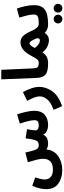

<svg xmlns="http://www.w3.org/2000/svg" viewBox="1009 -1796 1020 3079"><g transform="rotate(-90 1519.5 -256.0)"><path d="M758 5Q798 5 835.5 -9Q873 -23 902 -75Q920 -32 962 -13.5Q1004 5 1051 5Q1158 5 1220.5 -51Q1283 -107 1283 -215Q1283 -268 1266.5 -345Q1250 -422 1225 -493L1077 -448Q1101 -378 1116.5 -317Q1132 -256 1132 -216Q1132 -175 1112 -160Q1092 -145 1055 -145Q1006 -145 987.5 -160.5Q969 -176 969 -198Q969 -220 975 -258Q981 -296 988 -333L841 -356Q829 -258 815.5 -214Q802 -170 783 -158Q764 -146 735 -145Q704 -144 684.5 -158Q665 -172 650 -218Q645 -234 636 -268Q627 -302 613 -360L458 -320Q481 -246 497 -183Q513 -120 513 -73Q513 0 471 41Q429 82 338 82Q262 82 221.5 46.5Q181 11 181 -50Q181 -104 216 -201L80 -249Q45 -167 35.5 -116Q26 -65 26 -27Q26 105 115 168.5Q204 232 331 232Q462 232 556 166.5Q650 101 663 -23Q685 -6 710.5 -0.5Q736 5 758 5Z M1357 230Q1524 172 1595 73Q1666 -26 1666 -138Q1666 -197 1643.5 -262.5Q1621 -328 1583 -399L1442 -330Q1475 -272 1494.5 -221Q1514 -170 1514 -129Q1514 -69 1466.5 -10Q1419 49 1298 93Z M2041 5Q2126 5 2126 -72Q2126 -102 2108 -123.5Q2090 -145 2051 -145Q2001 -145 1983 -163.5Q1965 -182 1962 -256L1940 -746H1787L1810 -178Q1813 -84 1860.5 -39.5Q1908 5 2041 5Z M2670 5Q2711 5 2733 -16.5Q2755 -38 2755 -72Q2755 -102 2737 -123.5Q2719 -145 2680 -145Q2642 -145 2614 -177Q2586 -209 2559 -271Q2522 -354 2482.5 -396Q2443 -438 2380 -438Q2321 -438 2268.5 -399Q2216 -360 2169 -273Q2127 -195 2107 -170Q2087 -145 2051 -145L2041 5Q2098 5 2140 -13Q2182 -31 2220 -86Q2264 -28 2316.5 -5Q2369 18 2413 18Q2454 18 2484.5 -1Q2515 -20 2532 -49Q2585 5 2670 5ZM2291 -208Q2307 -245 2327 -269Q2347 -293 2367 -293Q2399 -293 2442 -185Q2451 -160 2442 -143.5Q2433 -127 2410 -127Q2378 -127 2344.5 -152.5Q2311 -178 2291 -208Z M2670 5Q2754 5 2824 -11Q2894 -27 2935.5 -76Q2977 -125 2977 -223Q2977 -294 2959 -369Q2941 -444 2922 -496L2778 -456Q2795 -403 2811 -336.5Q2827 -270 2827 -223Q2827 -180 2797.5 -162.5Q2768 -145 2680 -145ZM2928 234Q2957 234 2977.5 213.5Q2998 193 2998 165Q2998 135 2977.5 114.5Q2957 94 2928 94Q2898 94 2878 114.5Q2858 135 2858 165Q2858 193 2878 213.5Q2898 234 2928 234ZM2754 234Q2783 234 2803.5 213.5Q2824 193 2824 165Q2824 135 2803.5 114.5Q2783 94 2754 94Q2725 94 2704.5 114.5Q2684 135 2684 165Q2684 193 2704.5 213.5Q2725 234 2754 234Z"/></g></svg>

Font: Noto Sans Arabic SemiCondensed Extra
Style: Regular
Weight: 800
Width: 4
Designer: Nadine Chahine - Monotype Design Team
Foundry: Monotype Imaging Inc.
Version: Version 1.902